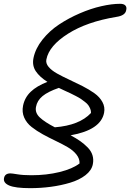

<svg xmlns="http://www.w3.org/2000/svg" viewBox="-67 -730 684 1009"><path d="M91.8 258.8Q13.7 258.8 -18.6 244.9Q-50.8 231 -45.9 206.1Q-41.5 181.2 -12.2 181.2Q-4.4 181.2 24.9 186Q54.2 190.9 98.1 190.9Q177.7 190.9 246.1 174.1Q314.5 157.2 351.1 128.9Q352.1 104 334.7 82Q317.4 60.1 288.8 43.5Q260.3 26.9 225.8 10.5Q191.4 -5.9 158.4 -23.9Q125.5 -42 99.4 -62.5Q73.2 -83 60.3 -111.8Q47.4 -140.6 54.2 -174.8Q63 -217.8 94.7 -248Q126.5 -278.3 182.1 -299.8Q141.1 -325.7 121.1 -355.7Q101.1 -385.7 108.9 -424.8Q119.1 -475.1 156 -521.5Q192.9 -567.9 243.4 -601.3Q293.9 -634.8 352.3 -659.9Q410.6 -685.1 465.6 -697.5Q520.5 -710 564 -710Q583.5 -710 591.8 -701.2Q600.1 -692.4 596.2 -676.8Q591.8 -647.9 543.9 -641.1Q389.6 -615.7 290.3 -552.7Q190.9 -489.7 176.8 -418Q172.4 -397.5 188.5 -378.4Q204.6 -359.4 233.2 -343.5Q261.7 -327.6 296.6 -311.5Q331.5 -295.4 366.5 -277.6Q401.4 -259.8 429.2 -240Q457 -220.2 471.4 -193.6Q485.8 -167 480 -137.2Q462.4 -46.9 304.2 -19Q334 -2.9 354.5 11.5Q375 25.9 393.6 44.7Q412.1 63.5 418.9 85.7Q425.8 107.9 420.9 132.8Q414.6 165.5 382.1 190.7Q349.6 215.8 301.5 230.2Q253.4 244.6 200.2 251.7Q147 258.8 91.8 258.8ZM122.1 -168Q116.2 -137.2 142.1 -112.8Q168 -88.4 221.2 -61Q350.6 -71.3 411.1 -136.2Q411.6 -147.5 407.5 -157.7Q403.3 -168 397.5 -176.5Q391.6 -185.1 379.6 -194.3Q367.7 -203.6 358.4 -210Q349.1 -216.3 331.8 -225.3Q314.5 -234.4 304 -239.3Q293.5 -244.1 272.7 -253.7Q252 -263.2 242.2 -268.1Q185.1 -248.5 156.5 -224.9Q127.9 -201.2 122.1 -168Z"/></svg>

Font: Shantell Sans Irregular
Style: Italic
Weight: 300
Italic angle: -11.31°
Designer: Stephen Nixon, Anya Danilova, Shantell Martin
Foundry: Arrow Type
Version: Version 1.006;[9816181b4]